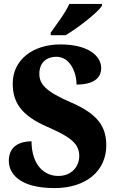

<svg xmlns="http://www.w3.org/2000/svg" viewBox="-20 -951 598 981"><path d="M239 -784V-771H315C378 -808 478 -886 501 -921V-931H334C315 -886 267 -824 239 -784ZM259 10C420 10 523 -78 523 -208C523 -305 479 -369 342 -428C209 -485 181 -524 181 -574C181 -632 219 -661 268 -661C337 -661 371 -583 371 -519C462 -519 497 -555 497 -603C497 -664 433 -724 288 -724C150 -724 45 -647 45 -524C45 -429 87 -361 224 -302C326 -257 385 -223 385 -155C385 -100 346 -52 278 -52C208 -52 142 -105 141 -229C82 -229 25 -205 25 -129C25 -70 72 10 259 10Z"/></svg>

Font: Noto Serif Bengali SemiCondensed ExtraBold
Style: Regular
Weight: 800
Width: 4
Designer: Juan Bruce, Universal Thirst, Indian Type Foundry and the Monotype Design Team.
Foundry: Monotype Imaging Inc.
Version: Version 2.003